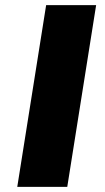

<svg xmlns="http://www.w3.org/2000/svg" viewBox="-20 -725 409 745"><path d="M47 0 159 -705H353L241 0Z"/></svg>

Font: Nunito Sans 6pt Black
Style: Italic
Weight: 900
Italic angle: -9°
Version: Version 3.101;gftools[0.9.27]